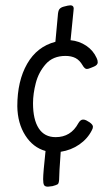

<svg xmlns="http://www.w3.org/2000/svg" viewBox="-20 -662 422 721"><path d="M347 -428Q347 -418 333 -412L318 -406Q311 -403 306 -403Q298 -403 290 -417Q279 -436 263.5 -444Q248 -452 226 -452Q179 -452 152 -421.5Q125 -391 114.5 -350.5Q104 -310 104 -274Q104 -213 125.5 -180Q147 -147 189 -147Q246 -147 274 -199Q282 -213 292 -213Q298 -213 304 -210L316 -203Q329 -194 329 -186Q329 -180 325 -173Q309 -141 278 -119.5Q247 -98 208 -92Q205 -55 203.5 -25Q202 5 202 13Q201 27 196.5 30Q192 33 177 37Q163 39 160 39Q149 39 145.5 33Q142 27 142 11Q142 -12 151 -95Q104 -108 75 -153.5Q46 -199 45 -263Q45 -358 82 -422.5Q119 -487 188 -505L197 -602Q198 -621 203 -627.5Q208 -634 219 -637Q237 -642 244 -642Q252 -642 255 -637Q258 -632 256 -621L245 -511Q277 -508 303.5 -490.5Q330 -473 343 -444Q347 -436 347 -428Z"/></svg>

Font: Farsan
Style: Regular
Weight: 400
Version: Version 1.001g;PS 1.001;hotconv 1.0.86;makeotf.lib2.5.63406 